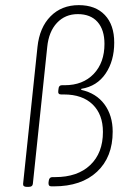

<svg xmlns="http://www.w3.org/2000/svg" viewBox="-20 -726 510 748"><path d="M84 2Q69 2 70 -10L126 -543Q134 -619 177 -662.5Q220 -706 287 -706Q352 -706 388.5 -667.5Q425 -629 425 -560Q425 -489 391.5 -439.5Q358 -390 297 -380L296 -376Q355 -363 387 -319.5Q419 -276 419 -213Q419 -114 358 -57Q297 0 190 0H180Q168 0 169 -14L170 -22Q172 -36 184 -36H195Q282 -36 331.5 -83Q381 -130 381 -212Q381 -280 341 -319Q301 -358 229 -358H218Q205 -358 207 -372L208 -380Q209 -394 221 -394H232Q303 -394 345 -438Q387 -482 387 -555Q387 -610 360 -640.5Q333 -671 283 -671Q234 -671 202 -637Q170 -603 164 -543L108 -10Q107 2 92 2Z"/></svg>

Font: Asap Condensed Condensed Thin
Style: Italic
Weight: 100
Width: 3
Italic angle: -6°
Designer: Pablo Cosgaya
Foundry: Omnibus-Type
Version: Version 3.001; ttfautohint (v1.8.4.7-5d5b)